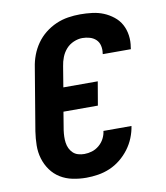

<svg xmlns="http://www.w3.org/2000/svg" viewBox="-84 -813 768 890"><g transform="rotate(-10 300.0 -367.5)"><path d="M251 8Q218 8 186.5 1.5Q155 -5 129 -21Q103 -37 85 -62Q67 -87 58 -117Q49 -147 49.5 -179.5Q50 -212 55 -245L104 -538Q108 -566 118.5 -594Q129 -622 146.5 -647Q164 -672 188 -691Q212 -710 239.5 -722Q267 -734 296 -738.5Q325 -743 353 -743Q382 -743 410 -739.5Q438 -736 462.5 -726Q487 -716 508.5 -699Q530 -682 542.5 -659Q555 -636 559 -608Q563 -580 558 -552L557 -543H425V-547Q428 -565 424 -582.5Q420 -600 408 -611.5Q396 -623 379 -628Q362 -633 344 -633Q324 -633 303 -624Q282 -615 267.5 -598.5Q253 -582 245 -561.5Q237 -541 234 -520L218 -423H380L361 -312H199L185 -227Q183 -212 182.5 -197.5Q182 -183 184 -168.5Q186 -154 192 -141.5Q198 -129 208 -119.5Q218 -110 232 -106Q246 -102 261 -102Q279 -102 297 -107.5Q315 -113 330.5 -126Q346 -139 355 -156.5Q364 -174 366 -192H498Q494 -165 483 -137.5Q472 -110 454 -86Q436 -62 412.5 -43Q389 -24 362 -12.5Q335 -1 306.5 3.5Q278 8 251 8Z"/></g></svg>

Font: Iosevka Aile Extrabold Oblique
Style: Regular
Weight: 800
Italic angle: -9°
Designer: Belleve Invis
Foundry: Belleve Invis
Version: Version 31.1.0; ttfautohint (v1.8.4)